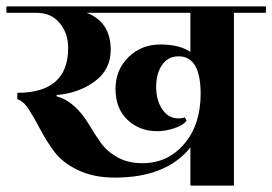

<svg xmlns="http://www.w3.org/2000/svg" viewBox="-40 -580 851 600"><path d="M791 -560V-540H691V0H555V-119Q479 -25 319 -25Q253 -25 204.5 -48Q156 -71 130.5 -105Q105 -139 87 -173.5Q69 -208 51.5 -236Q34 -264 14 -270V-290Q173 -290 173 -430Q173 -476 146.5 -508Q120 -540 74 -540H-20V-560ZM555 -540H231Q306 -511 306 -424Q306 -363 256.5 -326Q207 -289 137 -283V-279Q194 -264 238 -191Q255 -162 274.5 -134.5Q294 -107 327 -88.5Q360 -70 405 -70Q484 -70 535.5 -130Q587 -190 587 -287Q587 -404 518 -404Q485 -404 466.5 -377Q448 -350 448 -308.5Q448 -267 467 -238.5Q486 -210 518 -210Q528 -210 538 -213L543 -202Q531 -188 504 -179Q477 -170 451 -170Q396 -170 358.5 -205.5Q321 -241 321 -301.5Q321 -362 361.5 -401.5Q402 -441 461 -441Q520 -441 555 -418Z"/></svg>

Font: Rozha One
Style: Regular
Weight: 400
Designer: Tim Donaldson, Indian Type Foundry
Foundry: Indian Type Foundry
Version: Version 1.301;PS 1.0;hotconv 1.0.78;makeotf.lib2.5.61930; tt